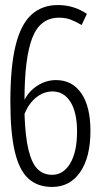

<svg xmlns="http://www.w3.org/2000/svg" viewBox="-20 -730 399 760"><path d="M186 10Q129 10 92.5 -23Q56 -56 38.5 -130.5Q21 -205 21 -328Q21 -465 41.5 -549Q62 -633 104 -671.5Q146 -710 209 -710Q242 -710 270.5 -701Q299 -692 324 -675L303 -631Q281 -644 260.5 -652Q240 -660 214 -660Q139 -660 108 -580.5Q77 -501 77 -335Q95 -370 129 -391.5Q163 -413 202 -413Q266 -413 302 -360.5Q338 -308 338 -212Q338 -108 297.5 -49Q257 10 186 10ZM188 -368Q153 -368 123.5 -344.5Q94 -321 77 -279Q80 -189 93 -136Q106 -83 129 -60.5Q152 -38 186 -38Q231 -38 258 -83.5Q285 -129 285 -209Q285 -285 259 -326.5Q233 -368 188 -368Z"/></svg>

Font: Georama Condensed Light
Style: Regular
Weight: 300
Width: 3
Designer: Jean-Baptiste Levee
Foundry: Production Type
Version: Version 1.000